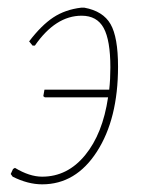

<svg xmlns="http://www.w3.org/2000/svg" viewBox="-20 -476 375 501"><path d="M90 5Q53 5 13 -15L8 -22L14 -35L19 -38Q57 -15 90 -15Q156 -15 202 -71Q248 -127 262 -222H97L93 -225L96 -242H265Q268 -269 268 -300Q268 -371 250.5 -403Q233 -435 193 -435Q125 -435 71 -357H65L56 -368Q88 -410 119 -430.5Q150 -451 192 -456H200Q249 -447 268.5 -413Q288 -379 288 -302Q288 -166 233 -80.5Q178 5 90 5Z"/></svg>

Font: Alegreya Sans SC Thin
Style: Italic
Weight: 100
Italic angle: -7°
Designer: Juan Pablo del Peral
Foundry: Huerta Tipografica
Version: Version 2.007